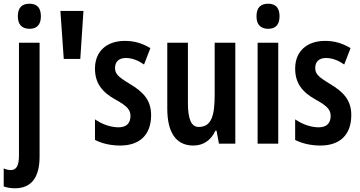

<svg xmlns="http://www.w3.org/2000/svg" viewBox="-42 -773 1939 1033"><path d="M54 -685C54 -641 76 -618 117 -618C157 -618 178 -641 178 -685C178 -729 159 -753 117 -753C74 -753 54 -730 54 -685ZM40 240C124 239 171 186 171 68V-543H60V64C60 117 47 142 16 142C4 142 -9 139 -22 133V230C-4 237 18 240 40 240Z M407 -714H283L301 -456H390Z M771 -154C771 -237 725 -280 659 -320C593 -360 577 -375 577 -408C577 -441 598 -461 635 -461C670 -461 703 -447 733 -426L767 -514C724 -540 681 -553 630 -553C531 -553 469 -496 469 -404C469 -323 510 -276 578 -238C644 -202 660 -181 660 -149C660 -109 637 -88 596 -88C550 -88 503 -107 469 -131V-20C507 -1 553 10 605 10C709 10 771 -47 771 -154Z M1224 -543H1113V-262C1113 -149 1095 -90 1027 -90C987 -90 969 -132 969 -219V-543H858V-189C858 -66 901 10 998 10C1052 10 1093 -18 1117 -70H1123L1136 0H1224Z M1401 -753C1358 -753 1338 -730 1338 -685C1338 -641 1360 -618 1401 -618C1441 -618 1462 -641 1462 -685C1462 -729 1443 -753 1401 -753ZM1455 -543H1344V0H1455Z M1848 -154C1848 -237 1802 -280 1736 -320C1670 -360 1654 -375 1654 -408C1654 -441 1675 -461 1712 -461C1747 -461 1780 -447 1810 -426L1844 -514C1801 -540 1758 -553 1707 -553C1608 -553 1546 -496 1546 -404C1546 -323 1587 -276 1655 -238C1721 -202 1737 -181 1737 -149C1737 -109 1714 -88 1673 -88C1627 -88 1580 -107 1546 -131V-20C1584 -1 1630 10 1682 10C1786 10 1848 -47 1848 -154Z"/></svg>

Font: Noto Sans Georgian ExtraCondensed SemiBold
Style: Regular
Weight: 600
Width: 2
Designer: Monotype Design Team, Akaki Razmadze
Foundry: Google LLC
Version: Version 2.005